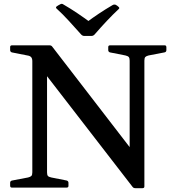

<svg xmlns="http://www.w3.org/2000/svg" viewBox="-20 -981 890 1004"><path d="M599 -946Q608 -939 600 -933Q570 -905 538.5 -871.5Q507 -838 474 -800Q467 -793 458 -793H421Q412 -793 405 -800Q371 -838 339 -873Q307 -908 276 -936Q269 -942 277 -948Q281 -951 285.5 -953.5Q290 -956 294 -958Q303 -964 311 -958Q349 -936 384.5 -912Q420 -888 454 -863H431Q463 -887 497.5 -910Q532 -933 568 -954Q576 -959 585 -956Q589 -954 593 -951Q597 -948 599 -946ZM757 -691Q745 -688 740 -683Q735 -678 735 -664V-6Q735 3 725 3H688Q678 3 673 -4L163 -664L226 -712V-80Q226 -67 230 -61.5Q234 -56 248 -53L329 -37Q338 -34 338 -25V-9Q338 0 328 0H42Q33 0 33 -10V-25Q33 -35 43 -37L127 -53Q139 -56 144 -61Q149 -66 149 -80V-661Q149 -675 143 -682Q137 -689 123 -691L42 -707Q33 -710 33 -719V-735Q33 -744 43 -744H239Q249 -744 254 -736L714 -139L658 -56V-664Q658 -677 653.5 -682.5Q649 -688 636 -691L555 -707Q546 -710 546 -719V-735Q546 -744 556 -744H841Q850 -744 850 -734V-719Q850 -709 840 -707Z"/></svg>

Font: Hahmlet Medium
Style: Regular
Weight: 500
Version: Version 1.002